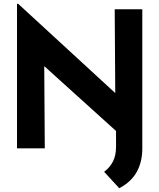

<svg xmlns="http://www.w3.org/2000/svg" viewBox="-20 -785 843 1016"><path d="M729 30 171 -474 214 -450 217 0H70V-765H76L622 -263L590 -277L587 -736H733V-4ZM733 -30V0Q733 72 703.5 125Q674 178 611 211L531 124Q561 102 577.5 70Q594 38 594 -8V-163Z"/></svg>

Font: Reem Kufi Fun
Style: Bold
Weight: 700
Designer: Khaled Hosny
Version: Version 1.005